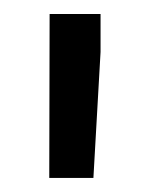

<svg xmlns="http://www.w3.org/2000/svg" viewBox="-20 -770 214 274"><path d="M123.5 -695.8 113.3 -516.1H50.3L50.8 -750H123.5Z"/></svg>

Font: Roboto Condensed
Style: Regular
Weight: 400
Designer: Google
Version: Version 2.001047; 2015